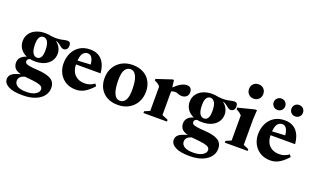

<svg xmlns="http://www.w3.org/2000/svg" viewBox="-97 -1253 3379 2060"><g transform="rotate(20 1592.5 -223.0)"><path d="M231.5 -122Q200.5 -122 173 -127.5Q141.5 -118.5 141.5 -93Q141.5 -78.5 152.2 -69.5Q163 -60.5 194.5 -54.8Q226 -49 289 -45.5Q394.5 -39 443.5 -8.8Q492.5 21.5 492.5 86.5Q493 136.5 462 177Q431 217.5 372 241.2Q313 265 228.5 265Q117.5 265 63.8 235Q10 205 10 157Q10 125.5 35 102Q60 78.5 135 58.5Q78 43.5 60.2 16Q42.5 -11.5 43.5 -44Q45.5 -113.5 131 -140Q83.5 -160 57.5 -197.5Q31.5 -235 31.5 -283.5Q31.5 -332.5 57.2 -369Q83 -405.5 128.2 -425.5Q173.5 -445.5 232.5 -445.5Q268.5 -445.5 299.5 -437.5Q352 -431 385.5 -434.8Q419 -438.5 441.8 -444.5Q464.5 -450.5 485 -450.5Q521 -450.5 521 -408Q521 -378 506.2 -364.2Q491.5 -350.5 473.5 -350.5Q456 -350.5 441.2 -362.2Q426.5 -374 408.5 -388Q390.5 -402 363.5 -408Q398 -384 415 -350.2Q432 -316.5 432 -284.5Q432 -235 406.5 -198.5Q381 -162 335.8 -142Q290.5 -122 231.5 -122ZM235.5 -167Q263.5 -167 279.5 -191.2Q295.5 -215.5 295.5 -271Q295.5 -339 276.8 -369.8Q258 -400.5 228 -400.5Q200.5 -400.5 184.2 -376.2Q168 -352 168 -297Q168 -228.5 186.8 -197.8Q205.5 -167 235.5 -167ZM117.5 139Q117.5 174.5 151 195.8Q184.5 217 252.5 217Q318.5 217 356.8 194Q395 171 395 139.5Q395 119 379.8 106.2Q364.5 93.5 325 85.5Q285.5 77.5 213.5 71.5Q198.5 70 184.5 68.5Q144 81.5 130.8 99.5Q117.5 117.5 117.5 139Z M746.5 -445.5Q833 -445.5 880.5 -391.8Q928 -338 936 -242.5H655Q656.5 -166 698.5 -124.5Q740.5 -83 808.5 -83Q839.5 -83 866.2 -91.8Q893 -100.5 921 -120.5L938.5 -96Q897 -48 849.2 -17.5Q801.5 13 743 13Q677 13 628.2 -16.2Q579.5 -45.5 552.5 -95.8Q525.5 -146 525.5 -209.5Q525.5 -273.5 551 -327.2Q576.5 -381 625.8 -413.2Q675 -445.5 746.5 -445.5ZM734.5 -398Q705 -398 683.2 -373.8Q661.5 -349.5 656.5 -287L804 -295Q794 -398 734.5 -398Z M1223.5 13Q1152 13 1100.2 -15Q1048.5 -43 1020.8 -93.2Q993 -143.5 993 -209.5Q993 -278.5 1023.2 -331.8Q1053.5 -385 1107 -415.2Q1160.5 -445.5 1231 -445.5Q1302.5 -445.5 1354.2 -417.5Q1406 -389.5 1433.8 -339.2Q1461.5 -289 1461.5 -223Q1461.5 -154 1431.2 -100.8Q1401 -47.5 1347.2 -17.2Q1293.5 13 1223.5 13ZM1230.5 -37Q1268 -37 1291.8 -72Q1315.5 -107 1315.5 -194Q1315.5 -293 1292 -344Q1268.5 -395 1224 -395Q1186.5 -395 1162.8 -360.2Q1139 -325.5 1139 -238.5Q1139 -139.5 1162.2 -88.2Q1185.5 -37 1230.5 -37Z M1850.5 -440.5Q1882.5 -440.5 1896 -423Q1909.5 -405.5 1909.5 -381Q1909.5 -346 1887.5 -328.8Q1865.5 -311.5 1839 -311.5Q1818.5 -311.5 1805.8 -315.8Q1793 -320 1781.5 -324.5Q1770 -329 1753.5 -329Q1732.5 -329 1713 -319.5V-49L1782 -20V0H1513.5V-20L1574.5 -46.5V-323.5Q1562.5 -340 1546.5 -350.5Q1530.5 -361 1509 -369.5V-387.5L1683.5 -445.5H1700L1710.5 -363.5Q1790.5 -440.5 1850.5 -440.5Z M2138 -122Q2107 -122 2079.5 -127.5Q2048 -118.5 2048 -93Q2048 -78.5 2058.8 -69.5Q2069.5 -60.5 2101 -54.8Q2132.5 -49 2195.5 -45.5Q2301 -39 2350 -8.8Q2399 21.5 2399 86.5Q2399.5 136.5 2368.5 177Q2337.5 217.5 2278.5 241.2Q2219.5 265 2135 265Q2024 265 1970.2 235Q1916.5 205 1916.5 157Q1916.5 125.5 1941.5 102Q1966.5 78.5 2041.5 58.5Q1984.5 43.5 1966.8 16Q1949 -11.5 1950 -44Q1952 -113.5 2037.5 -140Q1990 -160 1964 -197.5Q1938 -235 1938 -283.5Q1938 -332.5 1963.8 -369Q1989.5 -405.5 2034.8 -425.5Q2080 -445.5 2139 -445.5Q2175 -445.5 2206 -437.5Q2258.5 -431 2292 -434.8Q2325.5 -438.5 2348.2 -444.5Q2371 -450.5 2391.5 -450.5Q2427.5 -450.5 2427.5 -408Q2427.5 -378 2412.8 -364.2Q2398 -350.5 2380 -350.5Q2362.5 -350.5 2347.8 -362.2Q2333 -374 2315 -388Q2297 -402 2270 -408Q2304.5 -384 2321.5 -350.2Q2338.5 -316.5 2338.5 -284.5Q2338.5 -235 2313 -198.5Q2287.5 -162 2242.2 -142Q2197 -122 2138 -122ZM2142 -167Q2170 -167 2186 -191.2Q2202 -215.5 2202 -271Q2202 -339 2183.2 -369.8Q2164.5 -400.5 2134.5 -400.5Q2107 -400.5 2090.8 -376.2Q2074.5 -352 2074.5 -297Q2074.5 -228.5 2093.2 -197.8Q2112 -167 2142 -167ZM2024 139Q2024 174.5 2057.5 195.8Q2091 217 2159 217Q2225 217 2263.2 194Q2301.5 171 2301.5 139.5Q2301.5 119 2286.2 106.2Q2271 93.5 2231.5 85.5Q2192 77.5 2120 71.5Q2105 70 2091 68.5Q2050.5 81.5 2037.2 99.5Q2024 117.5 2024 139Z M2571 -549Q2534.5 -549 2512 -572.5Q2489.5 -596 2489.5 -631.5Q2489.5 -666 2512 -689.2Q2534.5 -712.5 2571 -712.5Q2608 -712.5 2630.2 -689.2Q2652.5 -666 2652.5 -631.5Q2652.5 -596 2630.2 -572.5Q2608 -549 2571 -549ZM2648 -445.5 2642 -341.5V-46.5L2703.5 -20V0H2442.5V-20L2503.5 -46.5V-332.5Q2493 -346.5 2475.5 -358.5Q2458 -370.5 2438.5 -379V-398.5L2625.5 -445.5Z M2967.5 -445.5Q3054 -445.5 3101.5 -391.8Q3149 -338 3157 -242.5H2876Q2877.5 -166 2919.5 -124.5Q2961.5 -83 3029.5 -83Q3060.5 -83 3087.2 -91.8Q3114 -100.5 3142 -120.5L3159.5 -96Q3118 -48 3070.2 -17.5Q3022.5 13 2964 13Q2898 13 2849.2 -16.2Q2800.5 -45.5 2773.5 -95.8Q2746.5 -146 2746.5 -209.5Q2746.5 -273.5 2772 -327.2Q2797.5 -381 2846.8 -413.2Q2896 -445.5 2967.5 -445.5ZM2955.5 -398Q2926 -398 2904.2 -373.8Q2882.5 -349.5 2877.5 -287L3025 -295Q3015 -398 2955.5 -398ZM2853 -522.5Q2824 -522.5 2805.5 -541.5Q2787 -560.5 2787 -587Q2787 -614.5 2805.5 -633.5Q2824 -652.5 2853 -652.5Q2882 -652.5 2900.2 -633.5Q2918.5 -614.5 2918.5 -587Q2918.5 -560.5 2900.2 -541.5Q2882 -522.5 2853 -522.5ZM3055 -522.5Q3026 -522.5 3007.8 -541.5Q2989.5 -560.5 2989.5 -587Q2989.5 -614.5 3007.8 -633.5Q3026 -652.5 3055 -652.5Q3084.5 -652.5 3102.8 -633.5Q3121 -614.5 3121 -587Q3121 -560.5 3102.8 -541.5Q3084.5 -522.5 3055 -522.5Z"/></g></svg>

Font: Newsreader 16pt
Style: Bold
Weight: 700
Designer: Hugues Gentile
Foundry: Production Type
Version: Version 1.003; ttfautohint (v1.8.3)